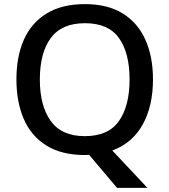

<svg xmlns="http://www.w3.org/2000/svg" viewBox="-20 -745 825 935"><path d="M725 -358Q725 -230 675.5 -139.5Q626 -49 527 -12L698 170H550L414 9Q409 9 403.5 9.5Q398 10 393 10Q281 10 206.5 -36Q132 -82 96 -165Q60 -248 60 -359Q60 -469 96 -551Q132 -633 206.5 -679Q281 -725 394 -725Q504 -725 577.5 -679.5Q651 -634 688 -551.5Q725 -469 725 -358ZM174 -358Q174 -230 227 -156Q280 -82 393 -82Q508 -82 559.5 -156Q611 -230 611 -358Q611 -487 559.5 -559.5Q508 -632 394 -632Q280 -632 227 -559.5Q174 -487 174 -358Z"/></svg>

Font: Noto Sans Tangsa Medium
Style: Regular
Weight: 500
Version: Version 1.504